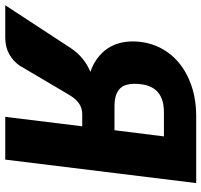

<svg xmlns="http://www.w3.org/2000/svg" viewBox="-86 -730 768 732"><g transform="rotate(90 298.0 -364.0)"><path d="M377.5 0 413.5 -293.5H365.5Q355.5 -293 346.2 -290.5Q337 -288 328 -282.2Q319 -276.5 310.5 -267Q302 -257.5 293.5 -243.5L182 -54.5Q164 -29 137.2 -14.5Q110.5 0 75 0H-48L115.5 -250Q151 -302.5 206 -324.5Q176 -335 154 -351.5Q132 -368 117.8 -388.8Q103.5 -409.5 96.8 -434Q90 -458.5 90 -485.5Q90 -537.5 110 -581.8Q130 -626 167.2 -658.5Q204.5 -691 257.5 -709.5Q310.5 -728 376.5 -728H630L540.5 0ZM251.5 -492Q251.5 -475.5 255.5 -461.8Q259.5 -448 269.2 -437.8Q279 -427.5 296 -422Q313 -416.5 338.5 -416.5H428.5L452 -605H360.5Q330.5 -605 309.5 -597Q288.5 -589 275.8 -574.2Q263 -559.5 257.2 -538.5Q251.5 -517.5 251.5 -492Z"/></g></svg>

Font: Lato Black
Style: Italic
Weight: 900
Italic angle: -7°
Designer: Lukasz Dziedzic
Foundry: tyPoland Lukasz Dziedzic
Version: Version 2.007; 2014-02-27